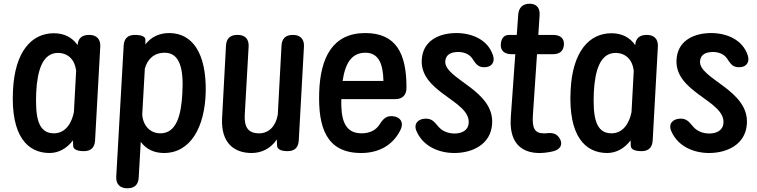

<svg xmlns="http://www.w3.org/2000/svg" viewBox="-20 -776 4076 1034"><path d="M492 -20 520 -526C522 -565 500 -588 461 -588H459C421 -588 400 -569 398 -533C369 -575 325 -597 270 -597C150 -597 60 -498 50 -290C37 -41 130 48 247 48C297 48 341 22 373 -20L374 9C374 28 395 38 432 38C469 38 490 19 492 -20ZM175 -279C181 -398 210 -491 292 -491C348 -491 384 -452 390 -395L378 -172C366 -113 333 -58 270 -58C182 -58 170 -151 175 -279Z M727 180 738 -12C767 27 809 48 863 48C1006 48 1084 -91 1088 -284C1091 -490 1016 -598 891 -598C838 -598 794 -577 763 -537V-563C763 -579 742 -588 706 -588C669 -588 648 -569 646 -530L606 176C604 215 626 238 665 238H666C704 238 725 219 727 180ZM746 -159 760 -406C774 -458 810 -492 867 -492C948 -492 970 -406 962 -274C956 -155 930 -58 844 -58C787 -58 750 -101 746 -159Z M1496 -530 1476 -159C1466 -100 1431 -58 1375 -58C1317 -58 1295 -91 1298 -156L1319 -526C1321 -565 1300 -588 1261 -588H1258C1220 -588 1199 -569 1197 -530L1176 -140C1169 0 1247 48 1335 48C1384 48 1435 28 1471 -25L1472 7C1472 27 1492 38 1529 38C1566 38 1587 19 1589 -20L1617 -526C1619 -565 1597 -588 1558 -588H1557C1519 -588 1498 -569 1496 -530Z M1699 -279C1693 -92 1736 48 1925 48C2024 48 2099 3 2138 -79C2156 -118 2135 -146 2097 -150C2062 -154 2045 -138 2025 -107C2005 -75 1972 -58 1927 -58C1830 -58 1816 -143 1818 -242H2108C2146 -242 2169 -263 2169 -302C2170 -487 2114 -598 1947 -598C1771 -598 1705 -465 1699 -279ZM1825 -340C1840 -441 1877 -492 1948 -492C2021 -492 2043 -429 2045 -340Z M2271 -137C2231 -136 2206 -109 2223 -70C2258 12 2343 48 2427 48C2525 48 2622 1 2630 -106C2646 -292 2369 -350 2378 -448C2382 -484 2411 -496 2448 -496C2478 -496 2506 -485 2522 -463C2542 -433 2553 -414 2587 -414H2590C2624 -414 2648 -438 2635 -478C2607 -563 2521 -598 2438 -598C2351 -598 2266 -562 2253 -470C2225 -279 2516 -237 2504 -112C2501 -74 2467 -57 2428 -57C2393 -57 2361 -70 2341 -94C2318 -121 2305 -138 2271 -137Z M2677 -536C2675 -503 2697 -484 2736 -484H2755L2731 -147C2717 41 2843 66 2958 39C3000 29 3012 0 2995 -29C2977 -60 2953 -62 2918 -58C2914 -58 2911 -58 2908 -58C2858 -58 2845 -88 2850 -158L2872 -484H2956C2994 -484 3015 -501 3017 -536C3019 -570 2997 -588 2958 -588H2879L2886 -694C2889 -733 2869 -756 2833 -756C2796 -756 2774 -736 2771 -698L2763 -588H2722C2695 -588 2679 -571 2677 -536Z M3495 -20 3523 -526C3525 -565 3503 -588 3464 -588H3462C3424 -588 3403 -569 3401 -533C3372 -575 3328 -597 3273 -597C3153 -597 3063 -498 3053 -290C3040 -41 3133 48 3250 48C3300 48 3344 22 3376 -20L3377 9C3377 28 3398 38 3435 38C3472 38 3493 19 3495 -20ZM3178 -279C3184 -398 3213 -491 3295 -491C3351 -491 3387 -452 3393 -395L3381 -172C3369 -113 3336 -58 3273 -58C3185 -58 3173 -151 3178 -279Z M3643 -137C3603 -136 3578 -109 3595 -70C3630 12 3715 48 3799 48C3897 48 3994 1 4002 -106C4018 -292 3741 -350 3750 -448C3754 -484 3783 -496 3820 -496C3850 -496 3878 -485 3894 -463C3914 -433 3925 -414 3959 -414H3962C3996 -414 4020 -438 4007 -478C3979 -563 3893 -598 3810 -598C3723 -598 3638 -562 3625 -470C3597 -279 3888 -237 3876 -112C3873 -74 3839 -57 3800 -57C3765 -57 3733 -70 3713 -94C3690 -121 3677 -138 3643 -137Z"/></svg>

Font: 寒蝉团圆体 Round
Style: Regular
Weight: 500
Designer: 寒蝉字型
Version: Version 2.700;Glyphs 3.1.1 (3135)